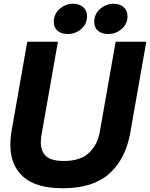

<svg xmlns="http://www.w3.org/2000/svg" viewBox="-20 -985 798 1021"><path d="M35 -215Q35 -249 41 -286L125 -763H288L202 -275Q197 -248 197 -229Q197 -180 225 -154.5Q253 -129 320 -129Q407 -129 453 -172Q499 -215 511 -286L595 -763H758L672 -275Q647 -138 560.5 -61Q474 16 315 16Q171 16 103 -45.5Q35 -107 35 -215ZM266 -868Q266 -910 297 -937.5Q328 -965 369 -965Q402 -965 422.5 -947Q443 -929 443 -899Q443 -858 412 -831Q381 -804 340 -804Q307 -804 286.5 -821Q266 -838 266 -868ZM481 -868Q481 -910 512 -937.5Q543 -965 584 -965Q617 -965 637.5 -947Q658 -929 658 -899Q658 -858 627 -831Q596 -804 555 -804Q522 -804 501.5 -821Q481 -838 481 -868Z"/></svg>

Font: Open Sauce Sans ExBold Italic
Style: Regular
Weight: 800
Italic angle: -10°
Designer: Alfredo Marco Pradil
Foundry: Creative Sauce Fz LLC
Version: Version 1.477